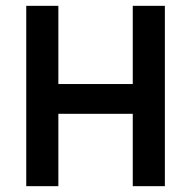

<svg xmlns="http://www.w3.org/2000/svg" viewBox="-20 -638 655 658"><path d="M70 -618H180V-350H435V-618H545V0H435V-248H180V0H70Z"/></svg>

Font: Athiti SemiBold
Style: Regular
Weight: 600
Designer: CadsonDemak Team
Foundry: CadsonDemak
Version: Version 1.033